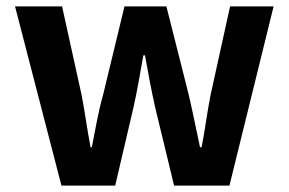

<svg xmlns="http://www.w3.org/2000/svg" viewBox="-20 -580 903 600"><path d="M174 -560H27L172 0H340L397 -244C409 -296 417 -347 428 -407H433C444 -347 453 -297 465 -244L524 0H697L835 -560H699L638 -283C627 -227 621 -176 610 -120H605C593 -176 583 -227 570 -283L500 -560H369L302 -283C287 -230 278 -176 267 -120H263C252 -176 246 -227 235 -283Z"/></svg>

Font: Spoqa Han Sans Neo Bold
Style: Bold
Weight: 700
Designer: [Spoqa Han Sans Neo] Dong-huui Kim  Younghwa Kang  Yujin Lee  [Noto Sans] Ryoko NISHIZUKA  (kana & ideographs); Paul D. 
Foundry: Spoqa (http://www.spoqa-han-sans.com)
Version: Version 1.100;hotconv 1.0.109;makeotfexe 2.5.65596